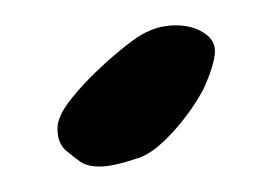

<svg xmlns="http://www.w3.org/2000/svg" viewBox="-20 -407 204 150"><path d="M139.2 -337.9Q135.7 -331.1 129.9 -322.5Q124 -314 116.9 -305.9Q109.9 -297.9 102.1 -291.5Q94.2 -285.2 86.9 -283.2Q68.4 -276.9 58.1 -276.9Q48.3 -276.9 43 -280.5Q37.6 -284.2 33.2 -288.1Q24.9 -293.9 24.9 -306.2Q24.9 -310.1 26.1 -313.5Q27.3 -316.9 28.8 -319.8Q32.7 -326.7 41 -336.2Q49.3 -345.7 59.1 -354.7Q68.8 -363.8 78.4 -371.3Q87.9 -378.9 94.2 -381.8Q101.6 -385.3 106.9 -386.2Q112.3 -387.2 117.2 -387.2Q129.9 -387.2 138.9 -381.6Q147.9 -376 147.9 -367.2Q147.9 -357.4 139.2 -337.9Z"/></svg>

Font: Oregano
Style: Italic
Weight: 400
Italic angle: -12°
Designer: Astigmatic (AOETI)
Foundry: Astigmatic (AOETI)
Version: Version 1.000